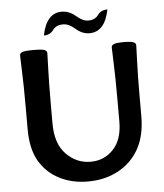

<svg xmlns="http://www.w3.org/2000/svg" viewBox="-57 -878 799 935"><g transform="rotate(-5 343.0 -410.5)"><path d="M621.6 -378.9V-289.1Q621.6 -192.4 585.4 -127.9Q549.3 -63.5 483.9 -28.3Q418.5 6.8 335.4 6.8Q257.3 6.8 195.6 -25.1Q133.8 -57.1 99.1 -116.7Q64.5 -176.3 64.5 -272V-378.9Q64.5 -490.2 61.8 -551.8Q59.1 -613.3 59.1 -633.8Q59.1 -643.6 70.6 -648.9Q82 -654.3 126 -654.3Q169.9 -654.3 181.2 -648.9Q192.4 -643.6 192.4 -633.8Q192.4 -613.3 189.9 -551.8Q187.5 -490.2 187.5 -378.9V-289.1Q187.5 -190.4 237.8 -139.2Q288.1 -87.9 356.9 -87.9Q423.3 -87.9 468 -135.3Q512.7 -182.6 512.7 -271V-378.9Q512.7 -490.2 510 -551.8Q507.3 -613.3 507.3 -633.8Q507.3 -643.6 519 -648.9Q530.8 -654.3 567.4 -654.3Q604.5 -654.3 615.7 -648.9Q627 -643.6 627 -633.8Q627 -613.3 624.3 -551.8Q621.6 -490.2 621.6 -378.9ZM405.8 -711.9Q370.1 -711.9 339.4 -739Q308.6 -766.1 281.2 -766.1Q246.6 -766.1 230.2 -743.2Q213.9 -720.2 183.1 -720.2Q204.6 -828.1 278.8 -828.1Q316.4 -828.1 347.4 -801Q378.4 -773.9 404.8 -773.9Q438 -773.9 454.3 -796.9Q470.7 -819.8 502.4 -819.8Q481 -711.9 405.8 -711.9Z"/></g></svg>

Font: ALMAS
Style: Bold
Weight: 700
Designer: ALMAS Font/ by Husham Jawad Kadhim, derived from the Bainsely font by/ Paul James MIller
Foundry: High-Logic / Made with FontCreator
Version: Version 1.411;September 19, 2021;FontCreator 14.0.0.2814 32-